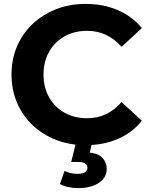

<svg xmlns="http://www.w3.org/2000/svg" viewBox="-20 -732 764 984"><path d="M418 12Q337 12 267.5 -15Q198 -42 147 -90.5Q96 -139 67.5 -205Q39 -271 39 -350Q39 -429 67.5 -495Q96 -561 147.5 -609.5Q199 -658 268 -685Q337 -712 419 -712Q510 -712 584 -680Q658 -648 707 -588L603 -492Q531 -574 427 -574Q361 -574 310.5 -545.5Q260 -517 231.5 -466.5Q203 -416 203 -350Q203 -284 231.5 -233.5Q260 -183 310.5 -154.5Q361 -126 427 -126Q531 -126 603 -209L707 -113Q658 -52 584 -20Q510 12 418 12ZM380 232Q325 232 287 211L311 144Q325 151 341.5 155Q358 159 376 159Q404 159 416 150.5Q428 142 428 127Q428 114 416.5 106Q405 98 379 98H345L371 -8H454L440 50Q486 55 506.5 78.5Q527 102 527 133Q527 178 487 205Q447 232 380 232Z"/></svg>

Font: Montserrat
Style: Bold
Weight: 700
Designer: Julieta Ulanovsky
Foundry: Julieta Ulanovsky
Version: Version 9.000; ttfautohint (v1.8.4.7-5d5b)